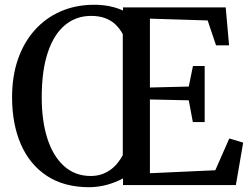

<svg xmlns="http://www.w3.org/2000/svg" viewBox="-20 -774 1048 803"><path d="M494.5 -28Q463.5 -11 427.5 -1.2Q391.5 8.5 354 9Q248 9 176 -38.5Q104 -86 67.2 -170.8Q30.5 -255.5 30.5 -367Q30.5 -455.5 55.2 -526.5Q80 -597.5 125.2 -648Q170.5 -698.5 232.2 -725.8Q294 -753 368 -754Q391 -754.5 413 -752Q435 -749.5 455.5 -744Q476 -738.5 494.5 -730V-743H924L938 -584.5H883.5L848.5 -688.5L607 -696V-408L769.5 -412L787 -498H836V-263.5H786.5L769.5 -354.5L607 -358V-49.5L880.5 -62L939 -195L997 -177.5L966.5 0H494.5ZM359.5 -38Q383 -38 402.8 -44.2Q422.5 -50.5 439.2 -62Q456 -73.5 469.5 -89.5Q483 -105.5 493.5 -125V-631Q481 -654.5 462.8 -671.8Q444.5 -689 419.5 -698.2Q394.5 -707.5 361 -707.5Q298 -707.5 251.5 -668.8Q205 -630 179.8 -554.2Q154.5 -478.5 154.5 -366.5Q154.5 -268.5 178.2 -194.5Q202 -120.5 248 -79.2Q294 -38 359.5 -38Z"/></svg>

Font: Merriweather 48pt Medium
Style: Regular
Weight: 500
Version: Version 2.100